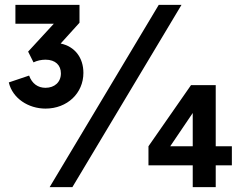

<svg xmlns="http://www.w3.org/2000/svg" viewBox="-20 -765 993 785"><path d="M166 -321C255 -321 321 -384 321 -467C321 -529 286 -575 228 -587L305 -672V-745H43V-668H200L95 -554L117 -510C131 -517 149 -521 166 -521C207 -521 229 -498 229 -465C229 -429 203 -406 166 -406C135 -406 111 -423 99 -456L16 -428C31 -363 96 -321 166 -321ZM183 0H276L722 -745H629ZM587 -89H768V0H862V-89H928V-167H862V-417H761L587 -167ZM676 -167 768 -303V-167Z"/></svg>

Font: Mluvka
Style: Bold
Weight: 700
Designer: Modified by Jiří Krblich, Original typeface by Gumpita Rahayu
Foundry: Gumpita Rahayu & Jiří Krblich
Version: Version 2.000;Glyphs 3.1.1 (3134)